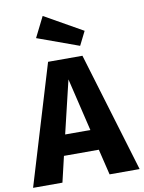

<svg xmlns="http://www.w3.org/2000/svg" viewBox="-114 -1025 820 1095"><g transform="rotate(-10 295.5 -478.0)"><path d="M394 -149H192L157 0H-13L196 -693H395L604 0H430ZM366 -268 293 -574 220 -268ZM432 -831 392 -751 152 -838 211 -956Z"/></g></svg>

Font: Statis Sans
Style: Bold
Weight: 700
Designer: bBox Type GmbH
Foundry: bBox Type GmbH
Version: Version 1.000